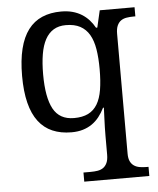

<svg xmlns="http://www.w3.org/2000/svg" viewBox="-55 -593 724 880"><g transform="rotate(-5 307.0 -153.0)"><path d="M596.2 240.2H296.9V198.2H330.1Q347.2 198.2 362.1 195.8Q377 193.4 387.9 185.8Q398.9 178.2 405.5 163.8Q412.1 149.4 412.1 126V40Q412.1 22.9 412.6 0.7Q413.1 -21.5 414.1 -42Q415 -65.4 416 -89.8H412.1Q400.9 -66.9 386.5 -48.6Q372.1 -30.3 353.5 -17.3Q335 -4.4 311.5 2.7Q288.1 9.8 258.8 9.8Q209.5 9.8 171.4 -6.6Q133.3 -22.9 107.4 -56.9Q81.5 -90.8 68.4 -143.1Q55.2 -195.3 55.2 -267.1Q55.2 -339.4 68.4 -392.1Q81.5 -444.8 107.4 -479Q133.3 -513.2 171.4 -529.5Q209.5 -545.9 258.8 -545.9Q287.6 -545.9 311 -539.6Q334.5 -533.2 353.3 -521.5Q372.1 -509.8 386.7 -493.7Q401.4 -477.5 412.1 -458H418L436 -536.1H596.2V-494.1H587.9Q571.3 -494.1 556.2 -491.7Q541 -489.3 530 -481.7Q519 -474.1 512.5 -459.7Q505.9 -445.3 505.9 -421.9V129.9Q505.9 151.9 512.5 165.3Q519 178.7 530.3 186Q541.5 193.4 556.4 195.8Q571.3 198.2 587.9 198.2H596.2ZM275.9 -54.2Q314.9 -54.2 341.1 -67.1Q367.2 -80.1 383.1 -106.4Q398.9 -132.8 405.5 -172.9Q412.1 -212.9 412.1 -267.1Q412.1 -319.3 405.5 -359.4Q398.9 -399.4 383.1 -426.5Q367.2 -453.6 340.8 -467.8Q314.5 -481.9 274.9 -481.9Q242.2 -481.9 218.8 -467.8Q195.3 -453.6 180.4 -426.3Q165.5 -398.9 158.7 -358.6Q151.9 -318.4 151.9 -266.1Q151.9 -159.7 180.7 -106.9Q209.5 -54.2 275.9 -54.2Z"/></g></svg>

Font: Gandom FD
Style: FD
Weight: 400
Foundry: DejaVu fonts team - Redesigned by Saber Rastikerdar - Based on Samim Font
Version: Version 0.6